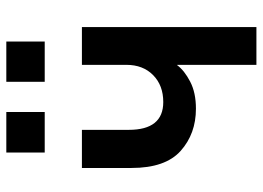

<svg xmlns="http://www.w3.org/2000/svg" viewBox="-134 -714 848 620"><g transform="rotate(-90 290.0 -404.0)"><path d="M107.4 -683.6V-807.6H238.3V-683.6ZM335.9 -683.6V-807.6H465.8V-683.6ZM57.6 -403.3V-563.5H180.7V-412.1Q180.7 -300.8 270.5 -300.8Q324.2 -300.8 357.4 -333.5Q390.6 -366.2 390.6 -419.9V-563.5H512.7V0H390.6V-255.9H389.6Q372.1 -232.4 336.4 -213.9Q300.8 -195.3 249 -195.3Q168 -195.3 112.8 -244.6Q57.6 -293.9 57.6 -403.3Z"/></g></svg>

Font: Gothic A1
Style: Bold
Weight: 700
Version: Version 2.50